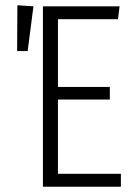

<svg xmlns="http://www.w3.org/2000/svg" viewBox="-20 -709 515 729"><path d="M434 -685 428 -636H200V-379H397V-331H200V-49H439V0H143V-685ZM46 -689 107 -685 85 -515H45Z"/></svg>

Font: Fira Sans Extra Condensed Light
Style: Regular
Weight: 300
Width: 1
Designer: Carrois Corporate & Edenspiekermann AG
Foundry: Carrois Corporate GbR & Edenspiekermann AG
Version: Version 4.203